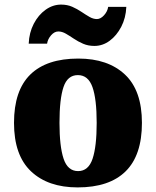

<svg xmlns="http://www.w3.org/2000/svg" viewBox="-20 -806 680 836"><path d="M318 10Q189 10 115 -60Q41 -130 41 -271Q41 -412 112 -481.5Q183 -551 321 -551Q450 -551 524 -481.5Q598 -412 598 -271Q598 -130 527 -60Q456 10 318 10ZM320 -61Q365 -61 383 -114.5Q401 -168 401 -271Q401 -375 382.5 -427Q364 -479 319 -479Q274 -479 256.5 -427Q239 -375 239 -271Q239 -168 257 -114.5Q275 -61 320 -61ZM391 -606Q364 -606 342 -615.5Q320 -625 301.5 -637.5Q283 -650 266.5 -659.5Q250 -669 234 -669Q217 -669 202.5 -652.5Q188 -636 185 -616H105Q107 -664 127 -702.5Q147 -741 178.5 -763.5Q210 -786 246 -786Q273 -786 294.5 -776.5Q316 -767 334.5 -754.5Q353 -742 369.5 -732.5Q386 -723 402 -723Q418 -723 433 -739.5Q448 -756 451 -776H530Q528 -728 508 -689.5Q488 -651 457.5 -628.5Q427 -606 391 -606Z"/></svg>

Font: Noto Serif Sinhala Black
Style: Regular
Weight: 900
Designer: Jelle Bosma - Monotype Design Team
Foundry: Monotype Imaging Inc.
Version: Version 2.007; ttfautohint (v1.8.4.7-5d5b)